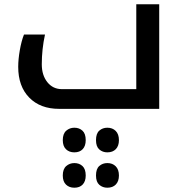

<svg xmlns="http://www.w3.org/2000/svg" viewBox="-20 -508 848 896"><path d="M256 0Q168 0 116.5 -52.5Q65 -105 65 -196Q65 -231 72.5 -274Q80 -317 92 -347H190Q175 -278 175 -208Q175 -157 201 -124.5Q227 -92 269 -92H616V-488H723V0ZM327 203Q303 203 288 188.5Q273 174 273 146Q273 116 289 102Q305 88 327 88Q350 88 365 102Q380 116 380 146Q380 173 366 188Q352 203 327 203ZM481 203Q459 203 443.5 189.5Q428 176 428 146Q428 115 443.5 101.5Q459 88 481 88Q505 88 520 103Q535 118 535 146Q535 173 520.5 188Q506 203 481 203ZM327 368Q303 368 288 353.5Q273 339 273 311Q273 281 289 267Q305 253 327 253Q350 253 365 267Q380 281 380 311Q380 338 366 353Q352 368 327 368ZM481 368Q459 368 443.5 354.5Q428 341 428 311Q428 280 443.5 266.5Q459 253 481 253Q505 253 520 268Q535 283 535 311Q535 338 520.5 353Q506 368 481 368Z"/></svg>

Font: Noto Kufi Arabic Medium
Style: Regular
Weight: 500
Designer: Monotype Design Team, David Williams, Khaled Hosny
Foundry: Google LLC
Version: Version 2.109; ttfautohint (v1.8.4.7-5d5b)